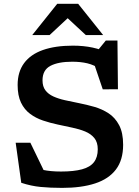

<svg xmlns="http://www.w3.org/2000/svg" viewBox="-20 -948 709 980"><path d="M546.5 -672.5 471.5 -681.5 520 -741H579.5L582 -492.5L504.5 -492L456 -635L491.5 -595.5Q460.5 -616.5 426 -624.8Q391.5 -633 348.5 -633Q277.5 -633 237.2 -611.8Q197 -590.5 197 -538Q197 -506.5 211.8 -487Q226.5 -467.5 252.2 -455.8Q278 -444 311.8 -436.5Q345.5 -429 383.5 -421.5Q421.5 -414 461 -402.8Q500.5 -391.5 534 -369.8Q567.5 -348 588 -309.2Q608.5 -270.5 608.5 -209Q608.5 -131.5 571.8 -83Q535 -34.5 465.5 -11.8Q396 11 297.5 11Q236 11 187.2 6.2Q138.5 1.5 88.5 -15L60 -219.5H135L231.5 -20L114.5 -110.5Q159.5 -89.5 198.5 -81Q237.5 -72.5 291.5 -72.5Q357 -72.5 398.5 -83.8Q440 -95 459.5 -120.2Q479 -145.5 479 -186Q479 -221.5 461.8 -243Q444.5 -264.5 414.8 -276.8Q385 -289 348.8 -296.5Q312.5 -304 274 -312.5Q236 -320.5 199.5 -332.8Q163 -345 133.8 -366.8Q104.5 -388.5 87.2 -424.2Q70 -460 70 -514.5Q70 -581 103 -625.8Q136 -670.5 199.2 -692.8Q262.5 -715 352 -715Q406.5 -715 452.5 -705.2Q498.5 -695.5 546.5 -672.5ZM310.5 -869H340.5L233 -769H144.5L272 -928.5H379L506.5 -769H418Z"/></svg>

Font: Newsreader 7pt Medium
Style: Regular
Weight: 500
Designer: Hugues Gentile
Foundry: Production Type
Version: Version 1.003